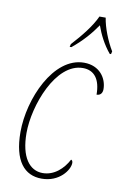

<svg xmlns="http://www.w3.org/2000/svg" viewBox="-88 -817 561 878"><g transform="rotate(10 193.0 -378.0)"><path d="M194 -619 191 -606H199C248 -646 282 -686 310 -727C324 -687 346 -643 377 -606H383L386 -619C360 -662 337 -720 330 -766H301C280 -719 238 -667 194 -619ZM169 10C251 10 295 -52 295 -85C295 -92 292 -98 287 -99C264 -55 223 -16 169 -16C108 -16 65 -72 65 -184C65 -311 142 -521 268 -521C321 -521 350 -483 350 -412C367 -412 377 -423 377 -442C377 -492 342 -546 269 -546C127 -546 37 -337 37 -184C37 -49 89 10 169 10Z"/></g></svg>

Font: Noto Serif Condensed Thin
Style: Italic
Weight: 100
Width: 3
Italic angle: -12°
Designer: Monotype Design Team
Foundry: Monotype Imaging Inc.
Version: Version 2.013